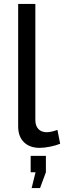

<svg xmlns="http://www.w3.org/2000/svg" viewBox="-20 -750 328 983"><path d="M142 213 162 132H137V48H215V132L185 213ZM73 -730H161V-135Q161 -106 176.5 -89.5Q192 -73 220 -73Q231 -73 246 -76.5Q261 -80 274 -85L288 -14Q266 -5 236 1Q206 7 183 7Q132 7 102.5 -22Q73 -51 73 -103Z"/></svg>

Font: IngvarSans
Style: Regular
Weight: 500
Version: Version 3.000